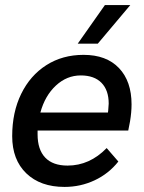

<svg xmlns="http://www.w3.org/2000/svg" viewBox="-20 -726 566 756"><path d="M498 -315Q498 -284 492 -248L485 -212H128V-197Q128 -137 158 -105.5Q188 -74 246 -74Q333 -74 400 -143L446 -90Q408 -42 352.5 -16Q297 10 234 10Q139 10 83.5 -43.5Q28 -97 28 -190Q28 -284 63.5 -356.5Q99 -429 162.5 -469.5Q226 -510 309 -510Q399 -510 448.5 -458Q498 -406 498 -315ZM408 -318Q408 -371 379.5 -400Q351 -429 298 -429Q243 -429 200 -389Q157 -349 139 -283H405L406 -290Q408 -310 408 -318ZM393 -706H493L365 -554H286Z"/></svg>

Font: Sarabun Medium
Style: Italic
Weight: 500
Italic angle: -10°
Designer: Suppakit Chalermlarp | Katatrad Co.,Ltd.
Foundry: Cadson Demak Co.,Ltd.
Version: Version 1.000; ttfautohint (v1.6)